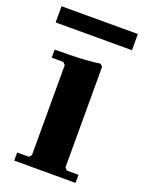

<svg xmlns="http://www.w3.org/2000/svg" viewBox="-132 -717 585 780"><g transform="rotate(20 161.0 -327.5)"><path d="M245 -35H295V0H30V-35H80L90 -45V-435L80 -445H30V-480Q56 -480 92 -480.5Q128 -481 163.5 -483.5Q199 -486 225 -490L235 -480V-45ZM-4 -585V-655H326V-585Z"/></g></svg>

Font: Brygada 1918
Style: Bold
Weight: 700
Designer: Mateusz Machalski | Borys Kosmynka | Przemek Hoffer
Foundry: NIEPODLEGLA 2018
Version: Version 3.006